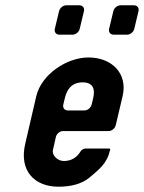

<svg xmlns="http://www.w3.org/2000/svg" viewBox="-20 -699 544 725"><path d="M117 -336 75 -155C52 -55 109 6 201 6C250 6 288 -5 316 -27C343 -49 364 -68 374 -83C384 -98 391 -112 394 -127L396 -133C397 -136 395 -138 392 -138H301C296 -138 286 -132 284 -127C272 -107 252 -91 221 -91C198 -91 175 -112 180 -133L191 -182C194 -194 206 -204 218 -204H390C402 -204 414 -214 417 -226L443 -336C463 -421 403 -482 314 -482C231 -482 136 -417 117 -336ZM292 -388C331 -388 340 -363 332 -329L326 -304C323 -292 311 -282 299 -282H236C224 -282 216 -292 219 -304L225 -329C233 -362 251 -388 292 -388ZM409 -568H460C472 -568 484 -578 487 -590L503 -657C506 -669 498 -679 486 -679H435C423 -679 411 -669 408 -657L392 -590C389 -578 397 -568 409 -568ZM204 -568H254C266 -568 278 -578 281 -590L297 -657C300 -669 292 -679 280 -679H230C218 -679 206 -669 203 -657L187 -590C184 -578 192 -568 204 -568Z"/></svg>

Font: DIN Rundschrift
Style: MittelKursiv
Weight: 400
Version: Version 1.027